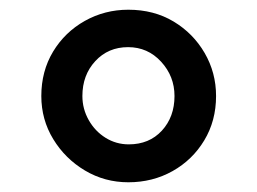

<svg xmlns="http://www.w3.org/2000/svg" viewBox="-20 -829 528 395"><path d="M244 -454Q195.5 -454 154.8 -478.2Q114 -502.5 89.5 -542.8Q65 -583 65 -631.5Q65 -682.5 89.2 -722.8Q113.5 -763 154.5 -786Q195.5 -809 244 -809Q296.5 -809 337 -784.8Q377.5 -760.5 401 -720Q424.5 -679.5 424.5 -631.5Q424.5 -580.5 400.2 -540.2Q376 -500 335 -477Q294 -454 244 -454ZM245 -532Q287 -532 313 -560.2Q339 -588.5 339 -631.5Q339 -672 311.5 -702Q284 -732 243.5 -732Q202.5 -732 176 -703.2Q149.5 -674.5 149.5 -631.5Q149.5 -605 162.5 -582Q175.5 -559 197.2 -545.5Q219 -532 245 -532Z"/></svg>

Font: Merriweather 20pt
Style: Bold
Weight: 700
Version: Version 2.100